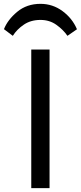

<svg xmlns="http://www.w3.org/2000/svg" viewBox="-75 -965 415 985"><path d="M85.4 0H179.2V-710.9H85.4ZM-9.3 -781.2Q11.7 -814.5 47.4 -838.6Q83 -862.8 132.8 -862.8Q179.2 -862.8 214.6 -837.4Q250 -812 271 -781.2L319.8 -814.9Q296.4 -870.6 245.8 -908Q195.3 -945.3 132.8 -945.3Q62.5 -945.3 13.4 -904.5Q-35.6 -863.8 -54.7 -815.4Z"/></svg>

Font: Roboto Flex
Style: Regular
Weight: 400
Designer: Berlow after Robertson
Foundry: Google
Version: Version 3.200;gftools[0.9.32]